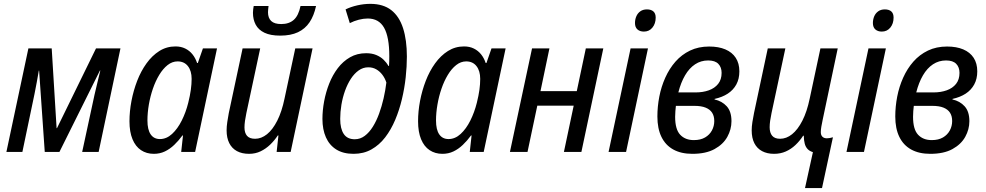

<svg xmlns="http://www.w3.org/2000/svg" viewBox="-20 -789 5120 997"><path d="M13.2 0 127.4 -537.6H248.5L273.9 -123.5H275.9L478.5 -537.6H605.5L492.2 0H406.7L470.7 -296.4Q478.5 -329.6 486.1 -361.6Q493.7 -393.6 501 -422.9H499L288.6 0H212.4L183.1 -422.4H181.6Q176.8 -394 171.1 -363Q165.5 -332 159.2 -301.3L96.2 0Z M778.8 9.8Q740.7 9.8 712.2 -9.3Q683.6 -28.3 668 -66.2Q652.3 -104 652.3 -159.2Q652.3 -210.4 662.6 -264.6Q672.9 -318.8 692.4 -369.4Q711.9 -419.9 741 -460.2Q770 -500.5 807.6 -524.2Q845.2 -547.9 891.1 -547.9Q919.9 -547.9 942.1 -536.9Q964.4 -525.9 979.7 -506.6Q995.1 -487.3 1003.4 -461.9H1007.3L1033.7 -537.6H1106.9L993.2 0H920.9L930.2 -85.4H927.2Q907.7 -58.6 885 -36.9Q862.3 -15.1 836.2 -2.7Q810.1 9.8 778.8 9.8ZM810.5 -66.9Q844.7 -66.9 873.5 -93.5Q902.3 -120.1 923.8 -163.1Q945.3 -206.1 957.5 -255.4Q966.8 -292.5 970.9 -322.5Q975.1 -352.5 975.1 -379.4Q975.1 -420.9 955.8 -445.6Q936.5 -470.2 902.3 -470.2Q874.5 -470.2 850.3 -451.2Q826.2 -432.1 806.9 -400.1Q787.6 -368.2 773.9 -328.4Q760.3 -288.6 752.9 -245.8Q745.6 -203.1 745.6 -163.6Q745.6 -115.2 762.5 -91.1Q779.3 -66.9 810.5 -66.9Z M1273.4 9.8Q1236.3 9.8 1210.2 -4.4Q1184.1 -18.6 1170.4 -45.9Q1156.7 -73.2 1156.7 -112.3Q1156.7 -131.8 1160.2 -155.3Q1163.6 -178.7 1168 -201.7L1239.7 -537.6H1331.1L1259.3 -201.7Q1254.9 -180.7 1252.2 -161.9Q1249.5 -143.1 1249.5 -127.4Q1249.5 -99.1 1262.7 -83.7Q1275.9 -68.4 1304.7 -68.4Q1336.9 -68.4 1366.5 -92Q1396 -115.7 1419.7 -162.4Q1443.4 -209 1457.5 -277.3L1513.2 -537.6H1603L1489.3 0H1416.5L1425.8 -85.4H1422.4Q1405.3 -59.6 1383.1 -38.1Q1360.8 -16.6 1333.5 -3.4Q1306.2 9.8 1273.4 9.8ZM1435.1 -604Q1384.8 -604 1353.5 -618.9Q1322.3 -633.8 1307.9 -660.6Q1293.5 -687.5 1293.5 -722.7Q1293.5 -731 1294.7 -740.7Q1295.9 -750.5 1297.4 -757.8H1374.5Q1373.5 -749.5 1372.6 -741.5Q1371.6 -733.4 1371.6 -725.6Q1371.6 -695.8 1388.2 -679.9Q1404.8 -664.1 1440.4 -664.1Q1481 -664.1 1505.6 -686Q1530.3 -708 1540.5 -757.8H1621.1Q1610.4 -707.5 1587.4 -673.3Q1564.5 -639.2 1527.1 -621.6Q1489.7 -604 1435.1 -604Z M1815.9 9.8Q1762.2 9.8 1726.3 -12.7Q1690.4 -35.2 1672.4 -75.9Q1654.3 -116.7 1654.3 -171.4Q1654.3 -215.3 1663.1 -262.9Q1671.9 -310.5 1689.5 -355Q1707 -399.4 1734.1 -435.1Q1761.2 -470.7 1797.9 -491.7Q1834.5 -512.7 1881.3 -512.7Q1911.1 -512.7 1933.6 -503.4Q1956.1 -494.1 1971.7 -479Q1987.3 -463.9 1997.6 -446.3H2000Q2001 -458.5 2001.2 -472.4Q2001.5 -486.3 2001.5 -497.6Q2001.5 -597.2 1974.4 -645Q1947.3 -692.9 1889.6 -692.9Q1867.2 -692.9 1842.8 -686.5Q1818.4 -680.2 1796.4 -668.9L1774.4 -740.2Q1801.3 -753.4 1835.4 -761.2Q1869.6 -769 1902.8 -769Q1969.7 -769 2011.5 -736.6Q2053.2 -704.1 2073 -642.6Q2092.8 -581.1 2092.8 -495.1Q2092.8 -444.3 2086.7 -387.7Q2080.6 -331.1 2067.1 -274.4Q2053.7 -217.8 2032.2 -166.7Q2010.7 -115.7 1980.2 -75.9Q1949.7 -36.1 1908.9 -13.2Q1868.2 9.8 1815.9 9.8ZM1822.3 -65.9Q1850.6 -65.9 1874 -83.5Q1897.5 -101.1 1916 -130.9Q1934.6 -160.6 1948.5 -198.7Q1962.4 -236.8 1971.9 -278.3Q1981.4 -319.8 1986.3 -360.4Q1979 -382.8 1965.6 -400.6Q1952.1 -418.5 1933.8 -429Q1915.5 -439.5 1892.6 -439.5Q1865.2 -439.5 1842.5 -423.3Q1819.8 -407.2 1802 -379.9Q1784.2 -352.5 1771.7 -317.9Q1759.3 -283.2 1752.9 -245.4Q1746.6 -207.5 1746.6 -171.4Q1746.6 -121.1 1764.9 -93.5Q1783.2 -65.9 1822.3 -65.9Z M2277.3 9.8Q2239.3 9.8 2210.7 -9.3Q2182.1 -28.3 2166.5 -66.2Q2150.9 -104 2150.9 -159.2Q2150.9 -210.4 2161.1 -264.6Q2171.4 -318.8 2190.9 -369.4Q2210.4 -419.9 2239.5 -460.2Q2268.6 -500.5 2306.2 -524.2Q2343.8 -547.9 2389.6 -547.9Q2418.5 -547.9 2440.7 -536.9Q2462.9 -525.9 2478.3 -506.6Q2493.7 -487.3 2502 -461.9H2505.9L2532.2 -537.6H2605.5L2491.7 0H2419.4L2428.7 -85.4H2425.8Q2406.2 -58.6 2383.5 -36.9Q2360.8 -15.1 2334.7 -2.7Q2308.6 9.8 2277.3 9.8ZM2309.1 -66.9Q2343.3 -66.9 2372.1 -93.5Q2400.9 -120.1 2422.4 -163.1Q2443.8 -206.1 2456.1 -255.4Q2465.3 -292.5 2469.5 -322.5Q2473.6 -352.5 2473.6 -379.4Q2473.6 -420.9 2454.3 -445.6Q2435.1 -470.2 2400.9 -470.2Q2373 -470.2 2348.9 -451.2Q2324.7 -432.1 2305.4 -400.1Q2286.1 -368.2 2272.5 -328.4Q2258.8 -288.6 2251.5 -245.8Q2244.1 -203.1 2244.1 -163.6Q2244.1 -115.2 2261 -91.1Q2277.8 -66.9 2309.1 -66.9Z M2627.9 0 2742.7 -537.6H2833L2786.6 -315.9H2975.1L3022 -537.6H3112.8L2999 0H2908.2L2959 -240.2H2770L2719.2 0Z M3140.1 0 3254.4 -537.6H3344.7L3231 0ZM3323.7 -625Q3302.7 -625 3290 -636.2Q3277.3 -647.5 3277.3 -669.4Q3277.3 -688 3284.2 -704.1Q3291 -720.2 3304.9 -730.2Q3318.8 -740.2 3339.4 -740.2Q3360.8 -740.2 3372.8 -729.7Q3384.8 -719.2 3384.8 -697.8Q3384.8 -666.5 3367.9 -645.8Q3351.1 -625 3323.7 -625Z M3575.2 9.8Q3516.6 9.8 3476.1 -12.7Q3435.5 -35.2 3414.6 -78.4Q3393.6 -121.6 3393.6 -184.1Q3393.6 -235.4 3403.6 -287.1Q3413.6 -338.9 3434.6 -385.7Q3455.6 -432.6 3487.5 -469Q3519.5 -505.4 3563.2 -526.4Q3606.9 -547.4 3662.6 -547.4Q3711.4 -547.4 3746.6 -532.5Q3781.7 -517.6 3800.5 -488.8Q3819.3 -460 3819.3 -418.5Q3819.3 -379.4 3803.5 -350.3Q3787.6 -321.3 3759 -302.7Q3730.5 -284.2 3690.9 -275.4L3690.4 -272.5Q3729 -264.2 3753.7 -237.1Q3778.3 -210 3778.3 -159.7Q3778.3 -117.2 3756.8 -78.4Q3735.4 -39.6 3690.4 -14.9Q3645.5 9.8 3575.2 9.8ZM3583 -61.5Q3617.7 -61.5 3641.1 -75.2Q3664.6 -88.9 3676.8 -111.6Q3689 -134.3 3689 -160.6Q3689 -186 3678 -203.4Q3667 -220.7 3644.3 -230Q3621.6 -239.3 3585.4 -239.3H3489.7Q3488.3 -226.6 3487.1 -212.4Q3485.8 -198.2 3485.8 -182.6Q3485.8 -117.2 3512 -89.4Q3538.1 -61.5 3583 -61.5ZM3502.4 -309.1H3592.3Q3630.4 -309.1 3660.9 -320.1Q3691.4 -331.1 3709.2 -353.5Q3727.1 -376 3727.1 -410.6Q3727.1 -439.9 3710 -457.5Q3692.9 -475.1 3657.2 -475.1Q3619.6 -475.1 3589.4 -455.1Q3559.1 -435.1 3537.4 -397.9Q3515.6 -360.8 3502.4 -309.1Z M4160.2 187.5 4201.2 1Q4184.6 -3.9 4174.1 -14.6Q4163.6 -25.4 4158.9 -42.5Q4154.3 -59.6 4153.8 -84H4150.4Q4132.8 -57.1 4110.4 -35.9Q4087.9 -14.6 4060.3 -2.4Q4032.7 9.8 3999.5 9.8Q3963.4 9.8 3937.3 -4.2Q3911.1 -18.1 3897.2 -45.2Q3883.3 -72.3 3883.3 -112.3Q3883.3 -131.8 3887 -155.5Q3890.6 -179.2 3895.5 -202.6L3966.8 -537.6H4058.1L3986.3 -201.7Q3981.9 -180.7 3979.2 -162.1Q3976.6 -143.6 3976.6 -128.4Q3976.6 -99.6 3989.7 -84Q4002.9 -68.4 4030.8 -68.4Q4063.5 -68.4 4093 -92Q4122.6 -115.7 4146.5 -162.4Q4170.4 -209 4184.6 -277.3L4240.2 -537.6H4330.1L4252 -167.5Q4247.6 -146.5 4244.9 -130.9Q4242.2 -115.2 4242.2 -103Q4242.2 -87.4 4250.5 -79.1Q4258.8 -70.8 4273.9 -70.8Q4281.2 -70.8 4289.1 -72.3Q4296.9 -73.7 4305.2 -76.2L4248.5 187.5Z M4375.5 0 4489.7 -537.6H4580.1L4466.3 0ZM4559.1 -625Q4538.1 -625 4525.4 -636.2Q4512.7 -647.5 4512.7 -669.4Q4512.7 -688 4519.5 -704.1Q4526.4 -720.2 4540.3 -730.2Q4554.2 -740.2 4574.7 -740.2Q4596.2 -740.2 4608.2 -729.7Q4620.1 -719.2 4620.1 -697.8Q4620.1 -666.5 4603.3 -645.8Q4586.4 -625 4559.1 -625Z M4810.5 9.8Q4752 9.8 4711.4 -12.7Q4670.9 -35.2 4649.9 -78.4Q4628.9 -121.6 4628.9 -184.1Q4628.9 -235.4 4638.9 -287.1Q4648.9 -338.9 4669.9 -385.7Q4690.9 -432.6 4722.9 -469Q4754.9 -505.4 4798.6 -526.4Q4842.3 -547.4 4897.9 -547.4Q4946.8 -547.4 4981.9 -532.5Q5017.1 -517.6 5035.9 -488.8Q5054.7 -460 5054.7 -418.5Q5054.7 -379.4 5038.8 -350.3Q5022.9 -321.3 4994.4 -302.7Q4965.8 -284.2 4926.3 -275.4L4925.8 -272.5Q4964.4 -264.2 4989 -237.1Q5013.7 -210 5013.7 -159.7Q5013.7 -117.2 4992.2 -78.4Q4970.7 -39.6 4925.8 -14.9Q4880.9 9.8 4810.5 9.8ZM4818.4 -61.5Q4853 -61.5 4876.5 -75.2Q4899.9 -88.9 4912.1 -111.6Q4924.3 -134.3 4924.3 -160.6Q4924.3 -186 4913.3 -203.4Q4902.3 -220.7 4879.6 -230Q4856.9 -239.3 4820.8 -239.3H4725.1Q4723.6 -226.6 4722.4 -212.4Q4721.2 -198.2 4721.2 -182.6Q4721.2 -117.2 4747.3 -89.4Q4773.4 -61.5 4818.4 -61.5ZM4737.8 -309.1H4827.6Q4865.7 -309.1 4896.2 -320.1Q4926.8 -331.1 4944.6 -353.5Q4962.4 -376 4962.4 -410.6Q4962.4 -439.9 4945.3 -457.5Q4928.2 -475.1 4892.6 -475.1Q4855 -475.1 4824.7 -455.1Q4794.4 -435.1 4772.7 -397.9Q4751 -360.8 4737.8 -309.1Z"/></svg>

Font: Open Sans SemiCondensed Medium
Style: Italic
Weight: 500
Width: 4
Italic angle: -12°
Designer: Monotype Design Team
Foundry: Monotype Imaging Inc.
Version: Version 3.000